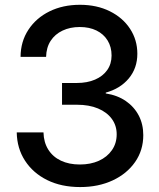

<svg xmlns="http://www.w3.org/2000/svg" viewBox="-20 -758 655 789"><path d="M309.6 10.7Q231.9 10.7 173.8 -18.1Q115.7 -46.9 82.8 -97.7Q49.8 -148.4 48.8 -213.9H158.7Q159.7 -172.9 178.5 -143.1Q197.3 -113.3 230.5 -97.7Q263.7 -82 308.1 -82Q352.5 -82 386.5 -97.4Q420.4 -112.8 439.9 -140.9Q459.5 -168.9 459.5 -206.1Q459.5 -242.2 439.5 -269.5Q419.4 -296.9 382.8 -312.3Q346.2 -327.6 295.9 -327.6H234.9V-417H295.9Q338.4 -417 370.6 -430.9Q402.8 -444.8 420.7 -470.2Q438.5 -495.6 438.5 -529.8Q438.5 -565.4 422.1 -591.8Q405.8 -618.2 376.5 -632.6Q347.2 -647 307.6 -647Q268.1 -647 237.1 -632.3Q206.1 -617.7 188.2 -590.3Q170.4 -563 169.4 -524.4H64.5Q64.9 -587.4 96.7 -635.7Q128.4 -684.1 183.3 -711.2Q238.3 -738.3 308.6 -738.3Q377.9 -738.3 431.4 -711.7Q484.9 -685.1 514.6 -639.4Q544.4 -593.8 544.4 -537.1Q544.4 -478 509.3 -435.8Q474.1 -393.6 414.6 -377.4V-374Q462.4 -366.7 497.1 -342.8Q531.7 -318.8 550.3 -283Q568.8 -247.1 568.8 -202.6Q568.8 -140.6 535.2 -92.3Q501.5 -43.9 442.9 -16.6Q384.3 10.7 309.6 10.7Z"/></svg>

Font: Inter 24pt Medium
Style: Regular
Weight: 500
Designer: Rasmus Andersson
Foundry: rsms
Version: Version 4.001;git-66647c0bb